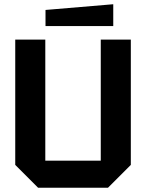

<svg xmlns="http://www.w3.org/2000/svg" viewBox="-20 -887 690 907"><path d="M52 -108V-700H194V-128H456V-700H598V-108L490 0H160ZM195 -764V-840L515 -867V-764Z"/></svg>

Font: Tektur SemiBold
Style: Regular
Weight: 600
Designer: Adam Jagosz
Foundry: Adam Jagosz
Version: Version 1.005;gftools[0.9.30]